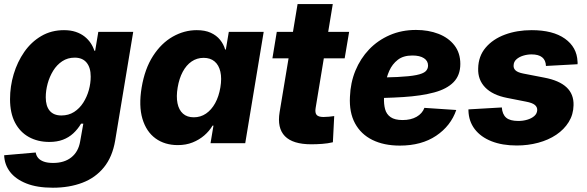

<svg xmlns="http://www.w3.org/2000/svg" viewBox="-20 -689 2824 924"><path d="M234.4 214.4Q158.2 214.4 106.7 193.8Q55.2 173.3 28.3 138.2Q1.5 103 0 58.1L151.9 44.9Q154.3 60.1 163.8 71.3Q173.3 82.5 191.2 88.9Q209 95.2 235.8 95.2Q289.6 95.2 323.5 68.1Q357.4 41 365.7 -8.3L380.9 -93.8H370.1Q354 -66.9 332.5 -47.1Q311 -27.3 282.7 -16.6Q254.4 -5.9 217.3 -5.9Q162.1 -5.9 119.1 -29.5Q76.2 -53.2 52.2 -99.1Q28.3 -145 28.3 -211.9Q28.3 -273.4 45.9 -332.3Q63.5 -391.1 96.9 -439.2Q130.4 -487.3 178.7 -515.6Q227.1 -543.9 288.1 -543.9Q319.8 -543.9 344.5 -535.6Q369.1 -527.3 387 -513.2Q404.8 -499 416.5 -481.4Q428.2 -463.9 434.1 -444.8H438L453.1 -535.6H621.1L534.2 -12.2Q521 65.9 480.2 116.2Q439.5 166.5 376.5 190.4Q313.5 214.4 234.4 214.4ZM275.4 -133.3Q310.1 -133.3 336.4 -150.1Q362.8 -167 380.6 -194.8Q398.4 -222.7 407.5 -255.4Q416.5 -288.1 416.5 -320.3Q416.5 -363.8 396.7 -387.7Q377 -411.6 339.4 -411.6Q305.7 -411.6 279.5 -394.3Q253.4 -377 235.8 -348.4Q218.3 -319.8 209.2 -286.4Q200.2 -252.9 200.2 -220.7Q200.2 -178.7 219.2 -156Q238.3 -133.3 275.4 -133.3Z M835.9 9.3Q772.9 9.3 728.5 -22.9Q684.1 -55.2 665.5 -117.2Q647 -179.2 661.6 -267.6Q676.8 -358.4 716.6 -419.9Q756.3 -481.4 811.5 -512.7Q866.7 -543.9 926.8 -543.9Q966.8 -543.9 994.4 -531.2Q1022 -518.6 1039.1 -497.3Q1056.2 -476.1 1063.5 -450.7H1066.9L1081.1 -535.6H1249L1160.2 0H993.2L1007.3 -84.5H1002.9Q987.3 -58.1 962.9 -37.1Q938.5 -16.1 906.7 -3.4Q875 9.3 835.9 9.3ZM912.6 -124.5Q945.3 -124.5 971.4 -142.3Q997.6 -160.2 1015.4 -192.4Q1033.2 -224.6 1040.5 -268.1Q1047.9 -312 1040.5 -344Q1033.2 -376 1012.7 -393.3Q992.2 -410.6 960 -410.6Q927.7 -410.6 902.1 -393.1Q876.5 -375.5 859.4 -343.5Q842.3 -311.5 835 -268.1Q827.6 -224.6 834.2 -192.1Q840.8 -159.7 860.6 -142.1Q880.4 -124.5 912.6 -124.5Z M1660.2 -535.6 1638.7 -408.2H1291L1312 -535.6ZM1412.1 -669.4H1581.5L1499 -169.4Q1495.1 -146.5 1503.7 -136.2Q1512.2 -126 1537.1 -126Q1546.9 -126 1563.7 -127.4Q1580.6 -128.9 1588.4 -130.4L1582 -4.4Q1557.6 1.5 1530.5 3.4Q1503.4 5.4 1478 5.4Q1389.2 5.4 1351.1 -33.7Q1313 -72.8 1325.7 -149.4Z M1904.3 11.7Q1827.6 11.7 1772.2 -15.6Q1716.8 -43 1688.5 -95.5Q1660.2 -147.9 1664.1 -223.1Q1666.5 -290.5 1690.4 -348.9Q1714.4 -407.2 1756.3 -451.2Q1798.3 -495.1 1855.7 -520Q1913.1 -544.9 1981.9 -544.9Q2042 -544.9 2090.3 -526.1Q2138.7 -507.3 2167 -470.7Q2195.3 -434.1 2195.3 -381.3Q2195.3 -327.1 2163.1 -293.9Q2130.9 -260.7 2069.3 -244.1Q2007.8 -227.5 1920.2 -221.9Q1832.5 -216.3 1721.2 -216.3L1737.8 -315.4Q1833 -315.4 1892.6 -318.4Q1952.1 -321.3 1984.1 -327.9Q2016.1 -334.5 2028.1 -345.7Q2040 -356.9 2040 -373.5Q2040 -396 2020.3 -408.9Q2000.5 -421.9 1964.4 -421.9Q1920.9 -421.9 1894.3 -401.1Q1867.7 -380.4 1853.5 -348.4Q1839.4 -316.4 1834.2 -281.7Q1829.1 -247.1 1828.1 -218.8Q1826.7 -188 1833.3 -163.6Q1839.8 -139.2 1859.9 -125.2Q1879.9 -111.3 1917.5 -111.3Q1957.5 -111.3 1984.9 -127Q2012.2 -142.6 2022.5 -169.9L2175.8 -159.7Q2149.4 -83 2078.9 -35.6Q2008.3 11.7 1904.3 11.7Z M2466.8 11.2Q2397 11.2 2345.2 -9.3Q2293.5 -29.8 2264.6 -67.6Q2235.8 -105.5 2234.4 -156.7Q2234.4 -158.2 2234.4 -159.7Q2234.4 -161.1 2234.4 -162.6L2395 -171.9Q2397.5 -138.7 2415.8 -122.8Q2434.1 -106.9 2474.6 -106.9Q2497.1 -106.9 2517.6 -113Q2538.1 -119.1 2551.3 -130.6Q2564.5 -142.1 2565.4 -159.2Q2565.9 -174.3 2553.5 -184.3Q2541 -194.3 2512.2 -199.7L2420.4 -217.8Q2350.6 -231.4 2314.9 -268.3Q2279.3 -305.2 2281.2 -359.4Q2282.2 -418.5 2317.1 -459.7Q2352.1 -501 2410.2 -522.5Q2468.3 -543.9 2538.6 -543.9Q2641.1 -543.9 2698.7 -502.9Q2756.3 -461.9 2759.3 -393.1Q2759.8 -390.1 2759.8 -386.7Q2759.8 -383.3 2759.3 -379.9L2607.4 -371.6Q2606.4 -399.4 2589.1 -413.3Q2571.8 -427.2 2538.1 -427.2Q2517.6 -427.2 2497.8 -421.1Q2478 -415 2465.1 -403.3Q2452.1 -391.6 2451.7 -374Q2450.7 -359.9 2461.2 -350.1Q2471.7 -340.3 2498.5 -335L2599.6 -315.4Q2671.4 -301.8 2706.5 -268.8Q2741.7 -235.8 2740.2 -182.6Q2739.3 -137.7 2717 -101.8Q2694.8 -65.9 2657 -40.5Q2619.1 -15.1 2570.1 -2Q2521 11.2 2466.8 11.2Z"/></svg>

Font: Inter 20pt ExtraBold
Style: Italic
Weight: 800
Italic angle: -9.3988°
Version: Version 4.001;git-66647c0bb